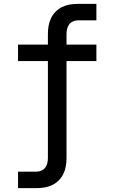

<svg xmlns="http://www.w3.org/2000/svg" viewBox="-20 -760 590 990"><path d="M73 210V125H169Q182 125 194 119.5Q206 114 213.5 104Q221 94 224 81Q227 68 227 55V-445H73V-530H227V-585Q227 -606 230.5 -626.5Q234 -647 243 -666Q252 -685 267 -700Q282 -715 300.5 -724Q319 -733 339.5 -736.5Q360 -740 381 -740H477V-655H381Q368 -655 356 -649.5Q344 -644 336.5 -634Q329 -624 326 -611Q323 -598 323 -585V-530H477V-445H323V55Q323 76 319.5 96.5Q316 117 307 136Q298 155 283 170Q268 185 249.5 194Q231 203 210.5 206.5Q190 210 169 210Z"/></svg>

Font: Lode Dark
Style: Bold
Weight: 700
Monospace: yes
Designer: Belleve Invis
Foundry: Belleve Invis
Version: Version 29.2.0; ttfautohint (v1.8.3)